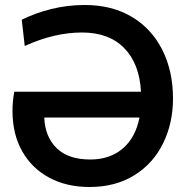

<svg xmlns="http://www.w3.org/2000/svg" viewBox="-20 -734 749 768"><path d="M672 -340Q672 -241 632 -160Q592 -79 516.5 -32.5Q441 14 338 14Q247 14 177.5 -23Q108 -60 69 -128.5Q30 -197 30 -290Q30 -328 37 -367H544Q538 -479 477 -541.5Q416 -604 308 -604Q197 -604 79 -550L67 -655Q121 -682 185.5 -698Q250 -714 319 -714Q428 -714 507.5 -666.5Q587 -619 629.5 -534Q672 -449 672 -340ZM538 -264H157Q160 -187 206.5 -141.5Q253 -96 341 -96Q419 -96 470.5 -139.5Q522 -183 538 -264Z"/></svg>

Font: Cabin SemiBold
Style: Regular
Weight: 600
Designer: Pablo Impallari
Foundry: Pablo Impallari. http://www.impallari.com Igino Marini. http://www.ikern.com
Version: Version 2.001